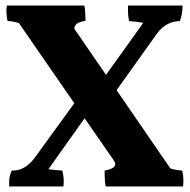

<svg xmlns="http://www.w3.org/2000/svg" viewBox="-20 -715 683 690"><path d="M635 -102Q639 -84 639 -69.5Q639 -55 638 -45H360Q356 -59 356 -102Q394 -109 394 -125Q394 -130 390 -137L284 -290L154 -107Q172 -104 204 -102Q209 -80 209 -66.5Q209 -53 208 -45H13Q13 -49 13 -64.5Q13 -80 22 -102Q24 -102 26 -102Q70 -102 104 -147L247 -344L48 -632Q29 -638 7 -640Q3 -660 3 -673.5Q3 -687 5 -695H283Q287 -679 287 -640Q259 -636 251 -624.5Q243 -613 253 -603L361 -446L495 -633Q468 -638 444 -639Q440 -658 440 -672.5Q440 -687 440 -695H636Q636 -662 626 -639Q577 -639 544 -594L399 -391L592 -110Q607 -104 635 -102Z"/></svg>

Font: Halant
Style: Bold
Weight: 700
Designer: Hitesh Malaviya (Devanagari), Satya Rajpurohit (Latin)
Foundry: Indian Type Foundry
Version: Version 1.101;PS 1.0;hotconv 1.0.78;makeotf.lib2.5.61930; tt